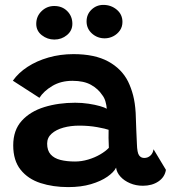

<svg xmlns="http://www.w3.org/2000/svg" viewBox="-20 -755 698 784"><path d="M258.5 9Q196.5 9 145.5 -7.5Q94.5 -24 64.2 -61.8Q34 -99.5 34 -161.5Q34 -223.5 68.8 -261.8Q103.5 -300 161 -317.8Q218.5 -335.5 287 -335.5Q315 -335.5 341.5 -331.5Q368 -327.5 388 -321.8Q408 -316 416 -311Q415 -325.5 410.5 -341Q406 -356.5 397 -367.5Q381 -392 351.8 -408.5Q322.5 -425 276 -425Q228.5 -425 193.5 -404Q158.5 -383 141 -355.5L32.5 -425.5Q55 -457.5 92.5 -482Q130 -506.5 178 -520.2Q226 -534 280 -534Q367 -534 422 -504Q477 -474 503 -422Q515.5 -396.5 523.5 -366Q531.5 -335.5 534 -294Q535.5 -255.5 536.5 -224.5Q537.5 -193.5 539 -168Q540 -131.5 547.8 -120.8Q555.5 -110 569 -110Q583.5 -110 594 -119.5Q604.5 -129 607 -145.5L657.5 -61.5Q653 -32 627 -14.2Q601 3.5 563.5 3.5Q535 3.5 511 -6.8Q487 -17 471.8 -33.8Q456.5 -50.5 454 -70.5Q445 -52 418.5 -33.5Q392 -15 351.5 -3Q311 9 258.5 9ZM286.5 -95.5Q313 -95.5 340 -103.5Q367 -111.5 389.2 -124.5Q411.5 -137.5 424.5 -151.5Q423.5 -172.5 423.2 -191.5Q423 -210.5 423.5 -225Q411.5 -229.5 377.2 -235.8Q343 -242 303.5 -242Q268.5 -242 238.8 -233.8Q209 -225.5 190.8 -209.2Q172.5 -193 172.5 -168.5Q172.5 -140.5 186.8 -124.5Q201 -108.5 226.8 -102Q252.5 -95.5 286.5 -95.5ZM202 -593.5Q173.5 -593.5 150.8 -611.2Q128 -629 128 -657.5Q128 -688.5 149.8 -709.5Q171.5 -730.5 201.5 -730.5Q234 -730.5 254.8 -709.5Q275.5 -688.5 275.5 -658Q275.5 -630 253.5 -611.8Q231.5 -593.5 202 -593.5ZM407.5 -598.5Q377.5 -598.5 355.5 -618.2Q333.5 -638 333.5 -667.5Q333.5 -696.5 353.8 -715.8Q374 -735 402 -735Q433.5 -735 456.8 -715.5Q480 -696 480 -665.5Q480 -645.5 469.5 -630.5Q459 -615.5 442.5 -607Q426 -598.5 407.5 -598.5Z"/></svg>

Font: Grandstander Thin SemiBold
Style: Regular
Weight: 600
Version: Version 1.200